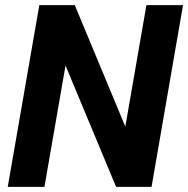

<svg xmlns="http://www.w3.org/2000/svg" viewBox="-20 -731 736 751"><path d="M695.8 -710.9 572.8 0H434.1L236.3 -474.6L153.8 0H10.3L133.8 -710.9H272.5L470.2 -235.8L552.7 -710.9Z"/></svg>

Font: Mardoto
Style: Bold Italic
Weight: 700
Italic angle: -12°
Designer: Christian Robertson, Vahan Hovhannisyan
Foundry: Google
Version: Version 1.000